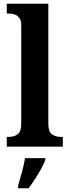

<svg xmlns="http://www.w3.org/2000/svg" viewBox="-20 -780 370 1021"><path d="M16 0V-52H27Q55 -52 74 -66Q93 -80 93 -123V-647Q93 -673 81.5 -686.5Q70 -700 55 -704Q40 -708 27 -708H16V-760H237V-123Q237 -80 256 -66Q275 -52 303 -52H314V0ZM76 208Q85 178 96.5 136Q108 94 113 61H221V71Q213 92 198 119Q183 146 165.5 173Q148 200 132 221H76Z"/></svg>

Font: Noto Serif Khmer SemiCondensed
Style: Bold
Weight: 700
Width: 4
Designer: Danh Hong and the Monotype Design Team
Foundry: Monotype Imaging Inc.
Version: Version 2.004; ttfautohint (v1.8.4.7-5d5b)